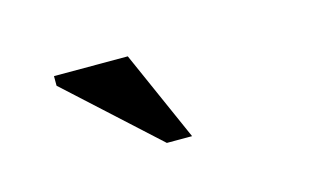

<svg xmlns="http://www.w3.org/2000/svg" viewBox="-37 -766 575 338"><g transform="rotate(-15 250.0 -597.5)"><path d="M281 -515.5H235L73.5 -663V-680.5H208Z"/></g></svg>

Font: Newsreader 16pt SemiBold
Style: Regular
Weight: 600
Designer: Hugues Gentile
Foundry: Production Type
Version: Version 1.003